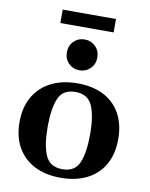

<svg xmlns="http://www.w3.org/2000/svg" viewBox="-95 -936 796 1019"><g transform="rotate(10 303.0 -426.5)"><path d="M37.1 -240.2Q37.1 -320.3 70.6 -377.4Q104 -434.6 164.3 -464.8Q224.6 -495.1 306.2 -495.1Q387.7 -495.1 446.5 -464.8Q505.4 -434.6 537.1 -377.4Q568.8 -320.3 568.8 -240.2Q568.8 -160.2 536.4 -103.3Q503.9 -46.4 444.1 -16.1Q384.3 14.2 302.7 14.2Q220.7 14.2 161.4 -16.1Q102.1 -46.4 69.6 -103.3Q37.1 -160.2 37.1 -240.2ZM188.5 -240.2Q188.5 -142.1 212.4 -87.2Q236.3 -32.2 304.2 -32.2Q371.6 -32.2 394.5 -87.2Q417.5 -142.1 417.5 -240.2Q417.5 -338.4 393.6 -393.3Q369.6 -448.2 302.2 -448.2Q234.4 -448.2 211.4 -393.1Q188.5 -337.9 188.5 -240.2ZM302.2 -564.9Q267.6 -564.9 243.9 -588.4Q220.2 -611.8 220.2 -647.9Q220.2 -684.1 243.9 -707.5Q267.6 -731 302.2 -731Q336.4 -731 360.4 -707.5Q384.3 -684.1 384.3 -647.9Q384.3 -611.8 360.4 -588.4Q336.4 -564.9 302.2 -564.9ZM159.2 -794.4V-866.7H446.3V-794.4Z"/></g></svg>

Font: Gelasio SemiBold
Style: Regular
Weight: 600
Designer: Eben Sorkin
Foundry: Eben Sorkin
Version: Version 1.008